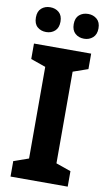

<svg xmlns="http://www.w3.org/2000/svg" viewBox="-100 -967 573 1015"><g transform="rotate(10 186.5 -459.0)"><path d="M340 0H33V-83L113 -111V-603L33 -631V-714H340V-631L260 -603V-111L340 -83ZM19 -852Q19 -885 38 -901.5Q57 -918 85 -918Q113 -918 132 -901.5Q151 -885 151 -852Q151 -819 132 -802Q113 -785 85 -785Q57 -785 38 -801.5Q19 -818 19 -852ZM222 -852Q222 -885 241 -901.5Q260 -918 289 -918Q316 -918 335.5 -901.5Q355 -885 355 -852Q355 -819 335.5 -802Q316 -785 289 -785Q260 -785 241 -802Q222 -819 222 -852Z"/></g></svg>

Font: Noto Sans Hebrew SemiCondensed
Style: Bold
Weight: 700
Width: 4
Designer: Monotype Design Team
Foundry: Monotype Imaging Inc.
Version: Version 2.004; ttfautohint (v1.8.4.7-5d5b)